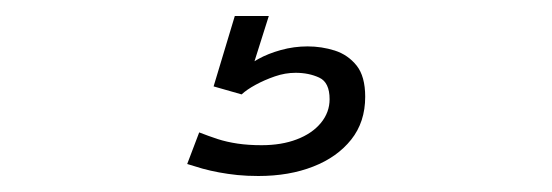

<svg xmlns="http://www.w3.org/2000/svg" viewBox="-20 -20 690 240"><path d="M303 200Q289 200 276.8 198.8Q264.5 197.5 253.8 195.5Q243 193.5 233.2 190.8Q223.5 188 214 185L229 145.5Q240.5 150 252 153.8Q263.5 157.5 277 159.5Q290.5 161.5 307 161.5Q332 161.5 351 154.2Q370 147 381 133.8Q392 120.5 392 104Q392 83 379 77Q366 71 349.5 71Q336.5 71 323.5 75.5Q310.5 80 299.5 86Q288.5 92 282 98L247 88L273.5 0H316L291.5 77.5L284.5 68.5Q290.5 60.5 302.8 53.8Q315 47 331.2 42.5Q347.5 38 364.5 38Q382 38 398.5 43.2Q415 48.5 425.8 62Q436.5 75.5 436.5 101Q436.5 132.5 419 154.5Q401.5 176.5 371.5 188.2Q341.5 200 303 200Z"/></svg>

Font: Trispace Thin ExtraLight
Style: Regular
Weight: 250
Version: Version 1.210